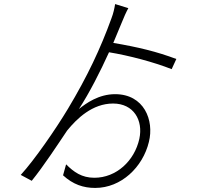

<svg xmlns="http://www.w3.org/2000/svg" viewBox="-20 -861 1040 944"><path d="M546 -398C465 -398 403 -353 368 -325C420 -405 472 -507 516 -604C614 -588 735 -556 824 -521L847 -571C751 -607 661 -629 537 -650L579 -751C588 -774 601 -803 611 -821L546 -841C543 -821 537 -794 528 -771C474 -622 410 -486 314 -326C254 -226 149 -74 82 -1L136 28C193 -42 267 -155 310 -219C358 -278 434 -352 536 -352C637 -352 685 -270 665 -178C641 -70 552 13 444 13C382 13 343 -15 305 -53L290 1C339 46 390 63 448 63C576 63 682 -39 712 -163C739 -270 688 -398 546 -398Z"/></svg>

Font: Noto Sans CJK SC Light
Style: Regular
Weight: 300
Designer: Ryoko NISHIZUKA 西塚涼子 (kana, bopomofo & ideographs); Paul D. Hunt (Latin, Greek & Cyrillic); Sandoll Communications 산돌커뮤니
Foundry: Adobe
Version: Version 2.004;hotconv 1.0.118;makeotfexe 2.5.65603